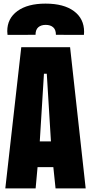

<svg xmlns="http://www.w3.org/2000/svg" viewBox="-20 -1038 502 1058"><path d="M288.1 -846.2Q288.1 -845.7 442.4 -845.7Q443.4 -857.4 443.4 -862.8Q443.4 -935.1 387.5 -976.6Q331.5 -1018.1 231 -1018.1Q132.3 -1018.1 76.2 -977.3Q20 -936.5 20 -866.2Q20 -856 21.5 -845.7L175.8 -846.2Q175.8 -874.5 190.9 -887.7Q206.1 -900.9 231.9 -900.9Q257.8 -900.9 272.9 -887.7Q288.1 -874.5 288.1 -846.2ZM366.2 -777.8 452.1 0H286.1L273.9 -117.2H187L176.3 0H9.3L97.2 -777.8ZM237.8 -631.8H222.2L199.2 -258.8H260.7Z"/></svg>

Font: Anton
Style: Regular
Weight: 400
Foundry: vernon adams
Version: Version 1.000